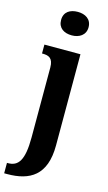

<svg xmlns="http://www.w3.org/2000/svg" viewBox="-167 -817 621 1106"><g transform="rotate(15 143.0 -264.0)"><path d="M152 -628C195 -628 234 -650 234 -698C234 -747 195 -768 152 -768C106 -768 70 -747 70 -698C70 -650 106 -628 152 -628ZM-18 240H0C134 240 229 187 229 8V-536H14V-483H18C53 -483 81 -474 81 -417V0C81 137 49 178 -12 178H-18Z"/></g></svg>

Font: Noto Serif Bengali ExtraCondensed ExtraBold
Style: Regular
Weight: 800
Width: 2
Designer: Juan Bruce, Universal Thirst, Indian Type Foundry and the Monotype Design Team.
Foundry: Monotype Imaging Inc.
Version: Version 2.003